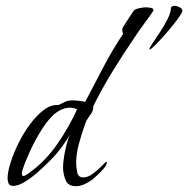

<svg xmlns="http://www.w3.org/2000/svg" viewBox="-20 -630 645 658"><path d="M240 8Q213 8 204.5 -13.5Q196 -35 196 -57Q196 -71 199.5 -93Q203 -115 208.5 -136Q214 -157 220 -169Q201 -136 175 -105Q165 -93 146.5 -74.5Q128 -56 106 -37Q84 -18 63 -5.5Q42 7 25 7Q13 7 9.5 -1Q6 -9 6 -19Q6 -40 16 -72Q26 -104 43.5 -139.5Q61 -175 83.5 -205Q106 -235 130.5 -253.5Q155 -272 180 -270Q194 -277 204 -281.5Q214 -286 229 -286Q240 -286 251 -284.5Q262 -283 272 -281Q303 -340 334 -399.5Q365 -459 402 -514Q399 -520 399 -528Q399 -533 401 -536Q404 -541 412 -553.5Q420 -566 428 -578Q436 -590 438 -593Q443 -599 457.5 -602Q472 -605 480 -605Q485 -605 495.5 -603.5Q506 -602 506 -595Q506 -592 505 -592Q490 -570 473.5 -548Q457 -526 442 -503Q403 -446 367 -387.5Q331 -329 300 -267Q300 -251 292 -240Q284 -229 276 -216Q274 -212 272.5 -207Q271 -202 269 -197Q259 -169 250 -135.5Q241 -102 241 -71Q241 -58 244.5 -40Q248 -22 265 -22Q282 -22 299.5 -35.5Q317 -49 330 -62.5Q343 -76 345 -76Q346 -76 346 -74Q346 -65 336 -53Q326 -41 314.5 -30.5Q303 -20 297 -15Q285 -6 270 1Q255 8 240 8ZM60 -27Q65 -27 71.5 -31.5Q78 -36 82 -39Q136 -78 176.5 -136.5Q217 -195 244 -255Q234 -261 220 -261Q202 -261 184.5 -251.5Q167 -242 155 -228Q136 -208 116.5 -175.5Q97 -143 81.5 -109Q66 -75 57 -47Q56 -44 55.5 -41Q55 -38 55 -34Q55 -27 60 -27ZM493 -460Q492 -460 492 -461Q491 -464 502 -480.5Q513 -497 528 -519.5Q543 -542 554.5 -565Q566 -588 566 -605Q571 -610 578 -610Q586 -610 595 -605.5Q604 -601 605 -594Q606 -590 596 -575Q586 -560 570.5 -541Q555 -522 538.5 -503.5Q522 -485 509.5 -473Q497 -461 493 -460Z"/></svg>

Font: Bonheur Royale
Style: Regular
Weight: 400
Designer: Robert E. Leuschke
Foundry: Robert E. Leuschke
Version: Version 1.010; ttfautohint (v1.8.3)